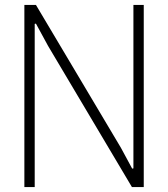

<svg xmlns="http://www.w3.org/2000/svg" viewBox="-20 -760 683 780"><path d="M79 -740H126L471 -160L517 -75L522 -76V-740H564V0H516L175 -574L126 -664L121 -663V0H79Z"/></svg>

Font: Encode Sans Compressed
Style: ExtraLight
Weight: 200
Designer: Pablo Impallari, Andres Torresi
Foundry: Pablo Impallari, Andres Torresi
Version: Version 1.000; ttfautohint (v1.00) -l 8 -r 50 -G 200 -x 14 -